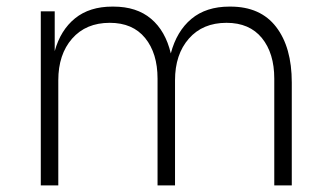

<svg xmlns="http://www.w3.org/2000/svg" viewBox="-20 -559 996 579"><path d="M155.8 0H103V-524.9H145V-404.8Q162.6 -468.3 206.3 -503.7Q250 -539.1 318.8 -539.1H321.8Q392.1 -539.1 435.5 -502.4Q479 -465.8 495.1 -397.9Q512.7 -464.8 557.1 -502Q601.6 -539.1 671.9 -539.1H674.8Q765.6 -539.1 812.7 -477.8Q859.9 -416.5 859.9 -310.1V0H807.1V-321.8Q807.1 -398.4 769.8 -444.3Q732.4 -490.2 663.1 -490.2Q591.3 -490.2 549.6 -442.6Q507.8 -395 507.8 -316.9V0H455.1V-321.8Q455.1 -398.4 417.7 -444.3Q380.4 -490.2 311 -490.2Q239.3 -490.2 197.5 -442.6Q155.8 -395 155.8 -316.9Z"/></svg>

Font: Sora ExtraLight
Style: Regular
Weight: 200
Designer: Jonathan Barnbrook, Julián Moncada
Foundry: Barnbrook Fonts
Version: Version 2.000